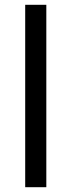

<svg xmlns="http://www.w3.org/2000/svg" viewBox="-20 -873 298 800"><path d="M173 -93H85V-853H173Z"/></svg>

Font: Noto Sans Kannada UI
Style: Regular
Weight: 400
Designer: Jelle Bosma - Monotype Design Team
Foundry: Monotype Imaging Inc.
Version: Version 2.005; ttfautohint (v1.8.4.7-5d5b)